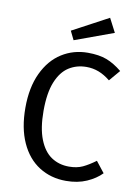

<svg xmlns="http://www.w3.org/2000/svg" viewBox="-99 -976 758 1053"><g transform="rotate(10 280.0 -449.5)"><path d="M341 -701Q403 -701 445.5 -685Q488 -669 532 -633L480 -572Q448 -598 415.5 -610.5Q383 -623 347 -623Q292 -623 249 -595.5Q206 -568 181 -506.5Q156 -445 156 -345Q156 -249 180.5 -187Q205 -125 247.5 -96.5Q290 -68 346 -68Q390 -68 422 -83Q454 -98 492 -126L540 -65Q508 -32 458 -10Q408 12 343 12Q259 12 193.5 -29.5Q128 -71 91.5 -151.5Q55 -232 55 -345Q55 -458 93 -538.5Q131 -619 196 -660Q261 -701 341 -701ZM427 -911 467 -834 251 -755 227 -804Z"/></g></svg>

Font: Firava
Style: Regular
Weight: 400
Designer: Carrois Corporate & Edenspiekermann AG
Foundry: Greg Finn Gibson
Version: Version 5.000